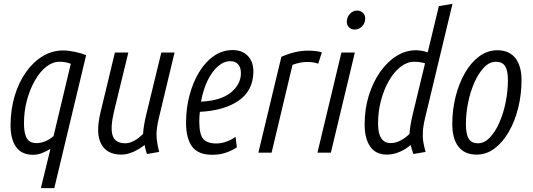

<svg xmlns="http://www.w3.org/2000/svg" viewBox="-20 -796 2777 1001"><path d="M193 185 243 -20Q222 -7 199 2Q176 11 153 11Q92 11 63 -31Q34 -73 35 -148Q36 -228 57 -297.5Q78 -367 115.5 -420Q153 -473 202.5 -503Q252 -533 309 -533Q335 -533 369.5 -526Q404 -519 429 -508L263 185ZM171 -50Q215 -50 259 -86L349 -463Q336 -469 321.5 -471.5Q307 -474 290 -474Q254 -474 221 -448Q188 -422 162 -376.5Q136 -331 120.5 -273.5Q105 -216 105 -153Q105 -100 120 -75Q135 -50 171 -50Z M612 10Q538 10 508 -44.5Q478 -99 503 -206L579 -522H649L574 -213Q554 -128 567.5 -88.5Q581 -49 633 -49Q656 -49 680 -62.5Q704 -76 726 -98Q727 -118 731 -143Q735 -168 743 -201L821 -522H890L809 -184Q793 -119 796.5 -79.5Q800 -40 810 -4L746 7Q742 -5 739 -16Q736 -27 734 -40Q707 -19 675.5 -4.5Q644 10 612 10Z M1087 11Q1013 11 981.5 -32Q950 -75 950 -156Q950 -231 968 -299Q986 -367 1018.5 -420.5Q1051 -474 1095.5 -504.5Q1140 -535 1193 -535Q1243 -535 1272.5 -504Q1302 -473 1301 -420Q1299 -322 1223 -270.5Q1147 -219 1022 -213Q1019 -189 1019 -162Q1019 -95 1040 -71.5Q1061 -48 1107 -48Q1133 -48 1160 -57.5Q1187 -67 1208 -83L1215 -28Q1190 -11 1157.5 0Q1125 11 1087 11ZM1028 -266Q1131 -271 1183.5 -313.5Q1236 -356 1236 -415Q1236 -444 1221.5 -460.5Q1207 -477 1181 -477Q1147 -477 1116 -450Q1085 -423 1062 -375.5Q1039 -328 1028 -266Z M1327 0 1447 -500Q1520 -532 1586 -532Q1630 -532 1658 -523L1639 -464Q1614 -473 1581 -473Q1562 -473 1543 -469Q1524 -465 1505 -458L1396 0Z M1635 0 1760 -522H1830L1705 0ZM1830 -642Q1811 -642 1799.5 -653.5Q1788 -665 1788 -683Q1788 -706 1804 -723.5Q1820 -741 1842 -741Q1859 -741 1871.5 -729.5Q1884 -718 1884 -700Q1884 -675 1867.5 -658.5Q1851 -642 1830 -642Z M1997 10Q1939 10 1910 -32Q1881 -74 1881 -147Q1881 -227 1902.5 -297Q1924 -367 1961.5 -420.5Q1999 -474 2047 -504Q2095 -534 2149 -534Q2164 -534 2180.5 -531Q2197 -528 2210 -523L2268 -764L2339 -776L2197 -184Q2186 -139 2184.5 -108Q2183 -77 2187.5 -52.5Q2192 -28 2199 -4L2135 7Q2131 -6 2127.5 -16.5Q2124 -27 2121 -40Q2096 -18 2063 -4Q2030 10 1997 10ZM2017 -50Q2042 -50 2067.5 -63Q2093 -76 2115 -98Q2116 -117 2120 -142Q2124 -167 2132 -201L2196 -466Q2169 -474 2139 -474Q2103 -474 2069 -448Q2035 -422 2008.5 -376.5Q1982 -331 1966.5 -273Q1951 -215 1951 -151Q1951 -50 2017 -50Z M2465 10Q2402 10 2370 -31.5Q2338 -73 2338 -149Q2338 -224 2355.5 -293Q2373 -362 2404.5 -416.5Q2436 -471 2479 -502.5Q2522 -534 2573 -534Q2635 -534 2667 -493Q2699 -452 2699 -378Q2699 -303 2681.5 -233Q2664 -163 2632.5 -108.5Q2601 -54 2558.5 -22Q2516 10 2465 10ZM2472 -49Q2505 -49 2533.5 -78.5Q2562 -108 2583.5 -157Q2605 -206 2616.5 -264Q2628 -322 2628 -379Q2628 -428 2613.5 -451Q2599 -474 2565 -474Q2532 -474 2503.5 -444.5Q2475 -415 2453.5 -366.5Q2432 -318 2420.5 -261Q2409 -204 2409 -148Q2409 -97 2423.5 -73Q2438 -49 2472 -49Z"/></svg>

Font: Ubuntu Sans Condensed
Style: Italic
Weight: 400
Width: 3
Italic angle: -13.5°
Designer: Dalton Maag Ltd
Foundry: Dalton Maag Ltd
Version: Version 1.006; ttfautohint (v1.8.4.7-5d5b)